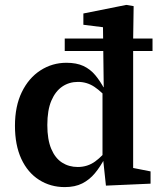

<svg xmlns="http://www.w3.org/2000/svg" viewBox="-20 -749 663 783"><path d="M244 -541V-592H602V-541ZM173 -239Q173 -180 189 -142Q205 -104 233 -86Q261 -68 297 -68Q337 -68 368 -90.5Q399 -113 431 -155L432 -116L408 -105Q389 -69 367 -42.5Q345 -16 315.5 -1Q286 14 244 14Q186 14 139.5 -15.5Q93 -45 67 -101Q41 -157 41 -236Q41 -316 69 -373.5Q97 -431 145 -462Q193 -493 251 -493Q292 -493 320 -480Q348 -467 368.5 -442.5Q389 -418 407 -384H437L431 -333Q396 -374 365.5 -394.5Q335 -415 298 -415Q262 -415 234 -396Q206 -377 189.5 -338.5Q173 -300 173 -239ZM594 0 412 8 401 -95 398 -96V-388L403 -394L400 -638L320 -648V-694L495 -729L525 -724L523 -587V-64L594 -50Z"/></svg>

Font: Source Serif 4 SemiBold
Style: Regular
Weight: 600
Designer: Frank Grießhammer
Foundry: Adobe Systems Incorporated
Version: Version 4.004;hotconv 1.0.116;makeotfexe 2.5.65601